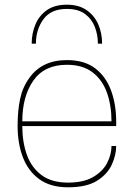

<svg xmlns="http://www.w3.org/2000/svg" viewBox="-20 -792 570 818"><path d="M55 0ZM270 6Q195 6 147.5 -28.5Q100 -63 77.5 -122Q55 -181 55 -255Q55 -320 65.5 -370Q76 -420 105 -460Q159 -536 265 -536Q340 -536 386 -500.5Q432 -465 453.5 -405.5Q475 -346 475 -275V-255H75Q75 -187 94.5 -132.5Q114 -78 157 -46Q200 -14 270 -14Q336 -14 377 -38Q418 -62 436.5 -98Q455 -134 455 -170H475Q475 -132 456.5 -91Q438 -50 393.5 -22Q349 6 270 6ZM455 -275Q455 -343 435.5 -397.5Q416 -452 374 -484Q332 -516 265 -516Q169 -516 122 -448.5Q75 -381 75 -275ZM415 -606H397Q397 -644 384 -677.5Q371 -711 342 -732.5Q313 -754 265 -754Q197 -754 165 -710Q133 -666 133 -606H115Q115 -650 131 -688Q147 -726 180 -749Q213 -772 265 -772Q316 -772 349.5 -748.5Q383 -725 399 -687.5Q415 -650 415 -606Z"/></svg>

Font: Tanohe Sans Thin
Style: Regular
Weight: 100
Designer: Village Type and Design LLC & Cristiano Sobral
Foundry: Cooper Hewitt Smithsonian Design Museum
Version: Version 1.00;September 29, 2021;FontCreator 13.0.0.2655 64-b